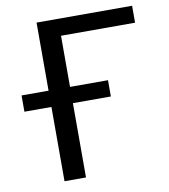

<svg xmlns="http://www.w3.org/2000/svg" viewBox="-81 -785 751 854"><g transform="rotate(-10 294.5 -358.0)"><path d="M238.5 -640V-409H410V-335.5H238.5V0H141.5V-335.5H19.5V-409H141.5V-716.5H573V-640Z"/></g></svg>

Font: Lato
Style: Regular
Weight: 400
Designer: Lukasz Dziedzic with Adam Twardoch and Botio Nikoltchev
Foundry: tyPoland Lukasz Dziedzic
Version: Version 2.010; 2014-09-01; http://www.latofonts.com/; ttfaut